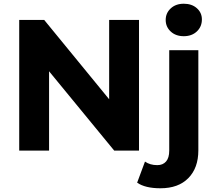

<svg xmlns="http://www.w3.org/2000/svg" viewBox="-20 -807 1155 1029"><path d="M725 -700V0H592L243 -425V0H83V-700H217L565 -275V-700ZM715 172 757 59Q784 78 823 78Q853 78 870 58.5Q887 39 887 0V-538H1043V-1Q1043 93 989.5 147.5Q936 202 840 202Q758 202 715 172ZM868 -700Q868 -737 895 -762Q922 -787 965 -787Q1008 -787 1035 -763Q1062 -739 1062 -703Q1062 -664 1035 -638.5Q1008 -613 965 -613Q922 -613 895 -638Q868 -663 868 -700Z"/></svg>

Font: Montserrat-Bold
Style: Bold
Weight: 700
Version: Version 7.200